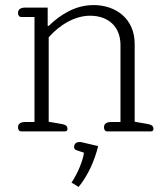

<svg xmlns="http://www.w3.org/2000/svg" viewBox="-20 -518 651 757"><path d="M64 0H236C244 0 246 -5 246 -10C246 -21 239 -26 224 -29L172 -38V-371C216 -421 276 -456 335 -456C412 -456 455 -408 455 -341V-37H418C402 -37 390 -31 390 -16C390 -6 395 0 403 0H575C583 0 585 -5 585 -10C585 -21 578 -26 563 -29L511 -38V-345C511 -443 438 -498 349 -498C278 -498 220 -462 172 -416H168V-488H79C63 -488 51 -482 51 -467C51 -457 56 -451 64 -451H116V-37H79C63 -37 51 -31 51 -16C51 -6 56 0 64 0ZM290 219C327 174 353 115 367 58L303 43C285 39 272 46 272 62C272 68 276 72 281 74L311 84C307 116 286 166 262 202Z"/></svg>

Font: Maitree Light
Style: Regular
Weight: 300
Designer: CadsonDemak Team
Foundry: CadsonDemak
Version: Version 1.000;PS 001.000;hotconv 1.0.88;makeotf.lib2.5.64775